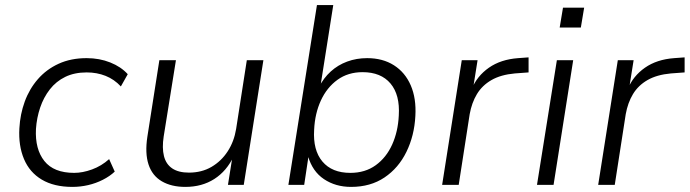

<svg xmlns="http://www.w3.org/2000/svg" viewBox="-20 -725 2705 753"><path d="M264 8Q192 8 144 -20.5Q96 -49 74 -101.5Q52 -154 56 -222Q59 -277 77 -326.5Q95 -376 128.5 -414.5Q162 -453 210 -475Q258 -497 320 -497Q370 -497 412.5 -480Q455 -463 481 -434L454 -386Q428 -414 394 -427.5Q360 -441 320 -441Q272 -441 236 -423.5Q200 -406 175.5 -374.5Q151 -343 137.5 -303Q124 -263 121 -219Q117 -140 154 -93.5Q191 -47 271 -47Q304 -47 341 -60.5Q378 -74 408 -101L430 -52Q411 -34 383.5 -20Q356 -6 325.5 1Q295 8 264 8Z M707 8Q652 8 614.5 -14Q577 -36 562.5 -80Q548 -124 558 -189L605 -489H670L622 -190Q615 -145 623 -113Q631 -81 655.5 -64.5Q680 -48 721 -48Q771 -48 809.5 -70.5Q848 -93 873 -131.5Q898 -170 906 -219L948 -489H1013L936 0H874L892 -113H897Q869 -54 820.5 -23Q772 8 707 8Z M1357 8Q1296 8 1250.5 -22.5Q1205 -53 1188 -113H1190L1173 0H1111L1223 -705H1287L1236 -382H1230Q1249 -419 1277 -444.5Q1305 -470 1341.5 -483.5Q1378 -497 1420 -497Q1481 -497 1525 -469Q1569 -441 1591 -390Q1613 -339 1609 -270Q1605 -193 1574 -129.5Q1543 -66 1488 -29Q1433 8 1357 8ZM1354 -47Q1412 -47 1453.5 -77Q1495 -107 1518 -158Q1541 -209 1544 -272Q1549 -353 1511.5 -397.5Q1474 -442 1402 -442Q1345 -442 1303.5 -412Q1262 -382 1238.5 -331Q1215 -280 1212 -216Q1207 -136 1244.5 -91.5Q1282 -47 1354 -47Z M1714 0 1791 -489H1853L1835 -376H1830Q1851 -427 1897.5 -459.5Q1944 -492 2012 -497L2053 -500V-441L1999 -437Q1944 -432 1907.5 -411Q1871 -390 1850.5 -356Q1830 -322 1822 -277L1779 0Z M2175 -617 2188 -695H2271L2258 -617ZM2086 0 2164 -489H2228L2151 0Z M2326 0 2403 -489H2465L2447 -376H2442Q2463 -427 2509.5 -459.5Q2556 -492 2624 -497L2665 -500V-441L2611 -437Q2556 -432 2519.5 -411Q2483 -390 2462.5 -356Q2442 -322 2434 -277L2391 0Z"/></svg>

Font: Nunito Sans 10pt Light
Style: Italic
Weight: 300
Italic angle: -9°
Designer: Vernon Adams
Foundry: Vernon Adams
Version: Version 3.101;gftools[0.9.27]